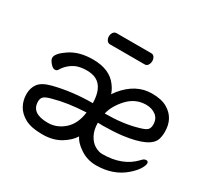

<svg xmlns="http://www.w3.org/2000/svg" viewBox="-149 -881 1148 1098"><g transform="rotate(30 425.0 -332.0)"><path d="M131.8 -127Q131.8 -48.8 240.2 -48.8Q300.3 -48.8 347.2 -90.8Q394 -132.8 403.8 -210.9Q281.7 -205.1 193.8 -180.2Q154.8 -170.4 143.3 -158.7Q131.8 -147 131.8 -127ZM473.1 -371.1Q477.1 -377 490.2 -395Q569.3 -492.2 674.8 -492.2Q738.8 -492.2 776.9 -469.2Q846.7 -428.2 847.2 -339.8Q847.2 -310.1 839.8 -288.1Q817.9 -221.2 647.9 -199.2Q590.8 -192.4 521 -191.9L488.8 -192.9Q488.8 -147 506.3 -113.5Q523.9 -80.1 550 -64.9Q576.2 -49.8 600.1 -49.8Q732.9 -49.8 807.1 -128.9Q821.3 -146 835.7 -146Q850.1 -146 850.1 -131.6Q850.1 -117.2 835 -93Q819.8 -68.8 789.1 -42Q713.9 23.9 600.1 23.9Q538.1 23.9 487.8 -13.2Q450.7 -39.1 435.1 -70.8Q413.1 -35.6 369.1 -7.8Q318.4 24.4 245.1 24.2Q171.9 23.9 131.3 1.5Q90.8 -21 72 -55.4Q53.2 -89.8 53.2 -130.9Q53.2 -171.9 74.7 -200.4Q96.2 -229 153.8 -244.1Q273.9 -274.9 408.2 -274.9Q406.2 -377 348.1 -407.2Q322.3 -420.4 283.7 -420.2Q245.1 -419.9 215.8 -408.2Q168 -386.2 142.1 -341.8Q136.2 -332 123 -332Q109.9 -332 93.5 -351.1Q77.1 -370.1 77.1 -383.8Q77.1 -413.6 136.5 -452.9Q195.8 -492.2 285.2 -492.2Q397 -492.2 446.8 -421.9Q466.3 -395 473.1 -371.1ZM496.1 -255.9Q494.1 -257.8 493.2 -257.8Q617.2 -257.8 706.1 -284.2Q748 -295.4 758.5 -307.6Q769 -319.8 769 -340.8Q769 -379.9 742.4 -399.9Q715.8 -419.9 678.2 -419.9Q608.4 -419.9 558.1 -366.2Q508.3 -312 496.1 -255.9ZM553.7 -615.2H325.7Q311.5 -615.2 304 -626.7Q296.4 -638.2 296.4 -652.3Q296.4 -665.5 304 -677.5Q311.5 -689.5 326.7 -689.5H554.7Q568.8 -689.5 575.7 -678Q582.5 -666.5 582.5 -653.3Q582.5 -639.2 575.2 -627.2Q567.9 -615.2 553.7 -615.2Z"/></g></svg>

Font: LXGW WenKai Screen R
Style: Regular
Weight: 400
Designer: Fontworks Inc.
Version: Version 1.235;May 31, 2022